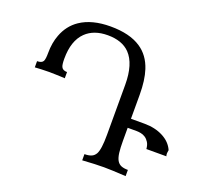

<svg xmlns="http://www.w3.org/2000/svg" viewBox="-121 -849 1072 996"><g transform="rotate(20 415.0 -351.5)"><path d="M666 0Q585.4 -4.9 545.4 -4.9Q497.6 -4.9 426.3 0V-34.2Q449.2 -34.2 463.9 -40.3Q478.5 -46.4 487.3 -61.5Q502 -87.9 502 -167.5V-444.3Q502 -559.6 451.2 -612.3Q409.2 -655.3 330.1 -655.3Q253.4 -655.3 209 -612.3Q158.7 -563.5 158.7 -463.9Q158.7 -430.2 164.6 -418.9Q171.9 -403.3 195.8 -403.3V-369.1Q184.6 -369.6 170.7 -370.4Q156.7 -371.1 144 -371.3Q131.3 -371.6 121.6 -371.8Q111.8 -372.1 108.9 -372.1Q85 -372.1 66.9 -371.1L30.3 -369.1V-403.3Q55.7 -403.3 63.5 -417Q69.8 -428.7 69.8 -463.9Q69.8 -518.6 86.9 -563.5Q109.9 -625 161.1 -659.7Q225.1 -703.1 328.1 -703.1Q434.1 -703.1 496.1 -661.6Q549.8 -626 572.3 -557.1Q590.3 -502 590.3 -420.9V-289.1H665Q723.6 -289.1 767.8 -266.1Q812 -243.2 829.6 -202.6Q827.1 -189.5 827.1 -182.6Q827.1 -173.8 829.6 -168.9H719.2Q717.3 -191.4 708.5 -205.3Q699.7 -219.2 688 -226.8Q676.3 -234.4 663.3 -236.8Q650.4 -239.3 639.6 -239.3H590.3V-167.5Q590.3 -128.4 593.5 -102.5Q596.7 -76.7 605.2 -61.5Q613.8 -46.4 628.4 -40.3Q643.1 -34.2 666 -34.2Z"/></g></svg>

Font: Almanac
Style: Regular
Weight: 400
Designer: Eden's Almanac
Version: Version 3.501;March 28, 2021;FontCreator 13.0.0.2683 64-bit